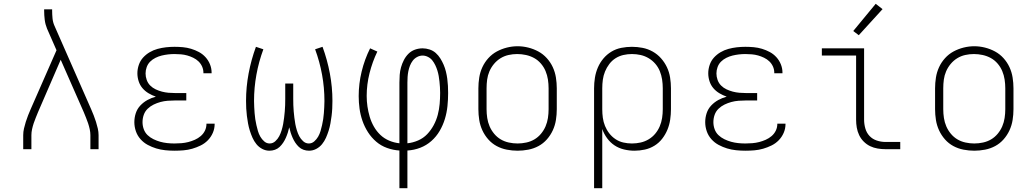

<svg xmlns="http://www.w3.org/2000/svg" viewBox="-20 -784 5440 1009"><path d="M102 0V-74Q102 -91 106 -108.5Q110 -126 115.5 -143.5Q121 -161 127.5 -177.5Q134 -194 141 -210L277 -520L227 -634Q218 -656 215 -680Q212 -704 212 -728V-735H254V-728Q254 -708 256 -687.5Q258 -667 266 -649L459 -210Q466 -194 472.5 -177.5Q479 -161 484.5 -143.5Q490 -126 494 -108.5Q498 -91 498 -74V0H455V-74Q455 -89 451.5 -105Q448 -121 443 -136Q438 -151 432 -165.5Q426 -180 420 -195L299 -470L180 -195Q174 -180 168 -165.5Q162 -151 157 -136Q152 -121 148.5 -105Q145 -89 145 -74V0Z M897 8Q873 8 848.5 5.5Q824 3 801 -4Q778 -11 756.5 -22.5Q735 -34 718.5 -52.5Q702 -71 694 -94.5Q686 -118 686 -142Q686 -166 693.5 -189Q701 -212 717.5 -229.5Q734 -247 755 -258.5Q776 -270 799 -276Q779 -283 760.5 -294Q742 -305 728.5 -321Q715 -337 708.5 -357.5Q702 -378 702 -399Q702 -421 709.5 -443Q717 -465 732 -481.5Q747 -498 766.5 -509.5Q786 -521 808 -527Q830 -533 852.5 -535.5Q875 -538 897 -538Q919 -538 941 -536Q963 -534 984.5 -527.5Q1006 -521 1025.5 -510.5Q1045 -500 1060 -483.5Q1075 -467 1083.5 -446Q1092 -425 1092 -403Q1092 -402 1092 -401Q1092 -400 1092 -399H1049Q1049 -400 1049 -400.5Q1049 -401 1049 -402Q1049 -419 1042 -434.5Q1035 -450 1023 -461.5Q1011 -473 995.5 -480.5Q980 -488 964 -492.5Q948 -497 931 -498.5Q914 -500 897 -500Q880 -500 863 -498Q846 -496 829.5 -492Q813 -488 797 -480Q781 -472 769 -460Q757 -448 751 -431.5Q745 -415 745 -398Q745 -381 751 -364Q757 -347 769.5 -334.5Q782 -322 798 -314.5Q814 -307 831 -302.5Q848 -298 865.5 -296.5Q883 -295 900 -295H959V-256H900Q881 -256 861.5 -254.5Q842 -253 823.5 -248Q805 -243 787.5 -234.5Q770 -226 756 -212.5Q742 -199 735.5 -180.5Q729 -162 729 -142Q729 -123 735.5 -105Q742 -87 755.5 -74Q769 -61 786.5 -52.5Q804 -44 822 -39Q840 -34 859 -32Q878 -30 897 -30Q915 -30 933.5 -31.5Q952 -33 969.5 -37.5Q987 -42 1004 -49.5Q1021 -57 1035 -69Q1049 -81 1057 -97.5Q1065 -114 1065 -133Q1065 -133 1065 -133Q1065 -133 1065 -134H1108Q1108 -133 1108 -132.5Q1108 -132 1108 -132Q1108 -108 1098.5 -86Q1089 -64 1072.5 -47Q1056 -30 1034.5 -19.5Q1013 -9 990.5 -2.5Q968 4 944.5 6Q921 8 897 8Z M1396 8Q1376 8 1358 -1.5Q1340 -11 1327.5 -26.5Q1315 -42 1307 -60Q1299 -78 1293 -97Q1287 -116 1283.5 -135.5Q1280 -155 1277.5 -174.5Q1275 -194 1274 -214Q1273 -234 1273 -254Q1273 -326 1286.5 -398Q1300 -470 1325 -538L1364 -525Q1340 -460 1327.5 -391.5Q1315 -323 1315 -253Q1315 -237 1316 -221Q1317 -205 1318 -189.5Q1319 -174 1321.5 -158Q1324 -142 1327.5 -126.5Q1331 -111 1335.5 -95.5Q1340 -80 1348 -66Q1356 -52 1368.5 -41Q1381 -30 1397 -30Q1414 -30 1427 -42Q1440 -54 1447.5 -68.5Q1455 -83 1460 -99.5Q1465 -116 1468 -132Q1471 -148 1473 -165Q1475 -182 1476.5 -198.5Q1478 -215 1478.5 -231.5Q1479 -248 1479 -265V-345H1521V-265Q1521 -248 1521.5 -231.5Q1522 -215 1523.5 -198.5Q1525 -182 1527 -165Q1529 -148 1532 -132Q1535 -116 1540 -99.5Q1545 -83 1552.5 -68.5Q1560 -54 1573 -42Q1586 -30 1603 -30Q1619 -30 1631.5 -41Q1644 -52 1652 -66Q1660 -80 1664.5 -95.5Q1669 -111 1672.5 -126.5Q1676 -142 1678.5 -158Q1681 -174 1682 -189.5Q1683 -205 1684 -221Q1685 -237 1685 -253Q1685 -323 1672.5 -391.5Q1660 -460 1636 -525L1675 -538Q1700 -470 1713.5 -398Q1727 -326 1727 -254Q1727 -234 1726 -214Q1725 -194 1722.5 -174.5Q1720 -155 1716.5 -135.5Q1713 -116 1707 -97Q1701 -78 1693 -60Q1685 -42 1672.5 -26.5Q1660 -11 1642 -1.5Q1624 8 1604 8Q1589 8 1575 3Q1561 -2 1550.5 -12Q1540 -22 1532 -34Q1524 -46 1518 -59.5Q1512 -73 1507.5 -87Q1503 -101 1500 -115Q1497 -101 1492.5 -87Q1488 -73 1482 -59.5Q1476 -46 1468 -34Q1460 -22 1449.5 -12Q1439 -2 1425 3Q1411 8 1396 8Z M2079 205V7Q2046 5 2014 -6.5Q1982 -18 1957 -39.5Q1932 -61 1914 -89Q1896 -117 1885 -148.5Q1874 -180 1869.5 -213Q1865 -246 1865 -279Q1865 -344 1880.5 -408Q1896 -472 1925 -530L1963 -513Q1937 -459 1922 -399.5Q1907 -340 1907 -280Q1907 -252 1911 -224.5Q1915 -197 1923 -170Q1931 -143 1945 -118.5Q1959 -94 1979 -75Q1999 -56 2025 -45Q2051 -34 2079 -31V-350Q2079 -370 2080.5 -390.5Q2082 -411 2087.5 -430.5Q2093 -450 2102.5 -468.5Q2112 -487 2126.5 -501.5Q2141 -516 2160.5 -523Q2180 -530 2201 -530Q2219 -530 2237.5 -524Q2256 -518 2270 -505.5Q2284 -493 2294 -477Q2304 -461 2311.5 -443.5Q2319 -426 2323.5 -407.5Q2328 -389 2330.5 -370.5Q2333 -352 2334 -333Q2335 -314 2335 -295Q2335 -261 2331.5 -226.5Q2328 -192 2318 -159Q2308 -126 2290.5 -96Q2273 -66 2247 -43Q2221 -20 2188.5 -7.5Q2156 5 2121 7V205ZM2121 -31Q2150 -34 2177.5 -46Q2205 -58 2225 -79Q2245 -100 2259 -126Q2273 -152 2280.5 -180.5Q2288 -209 2290.5 -238Q2293 -267 2293 -296Q2293 -311 2292 -326Q2291 -341 2289.5 -355.5Q2288 -370 2285.5 -384.5Q2283 -399 2278.5 -413.5Q2274 -428 2267.5 -441.5Q2261 -455 2252 -466.5Q2243 -478 2229 -485Q2215 -492 2201 -492Q2186 -492 2172 -484.5Q2158 -477 2149 -465Q2140 -453 2134.5 -439Q2129 -425 2126 -410Q2123 -395 2122 -380Q2121 -365 2121 -350Z M2700 8Q2672 8 2643.5 2.5Q2615 -3 2590 -16.5Q2565 -30 2546 -51.5Q2527 -73 2515 -99Q2503 -125 2498.5 -153.5Q2494 -182 2494 -210V-320Q2494 -348 2498.5 -376.5Q2503 -405 2515 -431Q2527 -457 2546.5 -478.5Q2566 -500 2591 -513.5Q2616 -527 2644 -534Q2672 -541 2700 -541Q2728 -541 2756 -534Q2784 -527 2809 -513.5Q2834 -500 2853.5 -478.5Q2873 -457 2885 -431Q2897 -405 2901.5 -376.5Q2906 -348 2906 -320V-210Q2906 -182 2901.5 -153.5Q2897 -125 2885 -99Q2873 -73 2854 -51.5Q2835 -30 2810 -16.5Q2785 -3 2756.5 2.5Q2728 8 2700 8ZM2700 -30Q2723 -30 2746 -35Q2769 -40 2788.5 -51.5Q2808 -63 2823 -81Q2838 -99 2847 -120Q2856 -141 2859.5 -164Q2863 -187 2863 -210V-320Q2863 -343 2859.5 -366Q2856 -389 2847 -410.5Q2838 -432 2822.5 -450Q2807 -468 2787 -479Q2767 -490 2744 -495Q2721 -500 2698 -500Q2675 -500 2652.5 -495Q2630 -490 2610.5 -478Q2591 -466 2576 -448Q2561 -430 2552 -409Q2543 -388 2540 -365.5Q2537 -343 2537 -320V-210Q2537 -187 2540.5 -164Q2544 -141 2553 -120Q2562 -99 2577 -81Q2592 -63 2611.5 -51.5Q2631 -40 2654 -35Q2677 -30 2700 -30Z M3102 205V-320Q3102 -348 3106.5 -376Q3111 -404 3122 -429.5Q3133 -455 3151 -476.5Q3169 -498 3193 -512.5Q3217 -527 3245 -532.5Q3273 -538 3301 -538Q3329 -538 3357 -532.5Q3385 -527 3410 -513Q3435 -499 3454 -477.5Q3473 -456 3485 -430.5Q3497 -405 3501.5 -376.5Q3506 -348 3506 -320V-210Q3506 -183 3502 -155.5Q3498 -128 3487.5 -102.5Q3477 -77 3460 -55Q3443 -33 3419.5 -18.5Q3396 -4 3369 2Q3342 8 3314 8Q3287 8 3259.5 1.5Q3232 -5 3209.5 -20Q3187 -35 3170.5 -57.5Q3154 -80 3145 -106V205ZM3301 -30Q3324 -30 3346.5 -35Q3369 -40 3389 -52Q3409 -64 3423.5 -81.5Q3438 -99 3447 -120Q3456 -141 3459.5 -164Q3463 -187 3463 -210V-320Q3463 -343 3459.5 -366Q3456 -389 3447.5 -410Q3439 -431 3424 -448.5Q3409 -466 3389 -478Q3369 -490 3346.5 -495Q3324 -500 3301 -500Q3278 -500 3256 -495Q3234 -490 3215 -478Q3196 -466 3182 -447.5Q3168 -429 3159.5 -408Q3151 -387 3148 -365Q3145 -343 3145 -320V-210Q3145 -187 3148 -165Q3151 -143 3159.5 -122Q3168 -101 3182 -83Q3196 -65 3215 -52.5Q3234 -40 3256 -35Q3278 -30 3301 -30Z M3897 8Q3873 8 3848.5 5.5Q3824 3 3801 -4Q3778 -11 3756.5 -22.5Q3735 -34 3718.5 -52.5Q3702 -71 3694 -94.5Q3686 -118 3686 -142Q3686 -166 3693.5 -189Q3701 -212 3717.5 -229.5Q3734 -247 3755 -258.5Q3776 -270 3799 -276Q3779 -283 3760.5 -294Q3742 -305 3728.5 -321Q3715 -337 3708.5 -357.5Q3702 -378 3702 -399Q3702 -421 3709.5 -443Q3717 -465 3732 -481.5Q3747 -498 3766.5 -509.5Q3786 -521 3808 -527Q3830 -533 3852.5 -535.5Q3875 -538 3897 -538Q3919 -538 3941 -536Q3963 -534 3984.5 -527.5Q4006 -521 4025.5 -510.5Q4045 -500 4060 -483.5Q4075 -467 4083.5 -446Q4092 -425 4092 -403Q4092 -402 4092 -401Q4092 -400 4092 -399H4049Q4049 -400 4049 -400.5Q4049 -401 4049 -402Q4049 -419 4042 -434.5Q4035 -450 4023 -461.5Q4011 -473 3995.5 -480.5Q3980 -488 3964 -492.5Q3948 -497 3931 -498.5Q3914 -500 3897 -500Q3880 -500 3863 -498Q3846 -496 3829.5 -492Q3813 -488 3797 -480Q3781 -472 3769 -460Q3757 -448 3751 -431.5Q3745 -415 3745 -398Q3745 -381 3751 -364Q3757 -347 3769.5 -334.5Q3782 -322 3798 -314.5Q3814 -307 3831 -302.5Q3848 -298 3865.5 -296.5Q3883 -295 3900 -295H3959V-256H3900Q3881 -256 3861.5 -254.5Q3842 -253 3823.5 -248Q3805 -243 3787.5 -234.5Q3770 -226 3756 -212.5Q3742 -199 3735.5 -180.5Q3729 -162 3729 -142Q3729 -123 3735.5 -105Q3742 -87 3755.5 -74Q3769 -61 3786.5 -52.5Q3804 -44 3822 -39Q3840 -34 3859 -32Q3878 -30 3897 -30Q3915 -30 3933.5 -31.5Q3952 -33 3969.5 -37.5Q3987 -42 4004 -49.5Q4021 -57 4035 -69Q4049 -81 4057 -97.5Q4065 -114 4065 -133Q4065 -133 4065 -133Q4065 -133 4065 -134H4108Q4108 -133 4108 -132.5Q4108 -132 4108 -132Q4108 -108 4098.5 -86Q4089 -64 4072.5 -47Q4056 -30 4034.5 -19.5Q4013 -9 3990.5 -2.5Q3968 4 3944.5 6Q3921 8 3897 8Z M4633 0Q4613 0 4592 -3.5Q4571 -7 4552.5 -16Q4534 -25 4519 -40Q4504 -55 4495 -74Q4486 -93 4482.5 -113.5Q4479 -134 4479 -155V-492H4299V-530H4521V-155Q4521 -132 4527.5 -109Q4534 -86 4549.5 -69.5Q4565 -53 4587.5 -45.5Q4610 -38 4633 -38H4711V0ZM4493 -599 4464 -621 4582 -764 4618 -736Z M5100 8Q5072 8 5043.5 2.5Q5015 -3 4990 -16.5Q4965 -30 4946 -51.5Q4927 -73 4915 -99Q4903 -125 4898.5 -153.5Q4894 -182 4894 -210V-320Q4894 -348 4898.5 -376.5Q4903 -405 4915 -431Q4927 -457 4946.5 -478.5Q4966 -500 4991 -513.5Q5016 -527 5044 -534Q5072 -541 5100 -541Q5128 -541 5156 -534Q5184 -527 5209 -513.5Q5234 -500 5253.5 -478.5Q5273 -457 5285 -431Q5297 -405 5301.5 -376.5Q5306 -348 5306 -320V-210Q5306 -182 5301.5 -153.5Q5297 -125 5285 -99Q5273 -73 5254 -51.5Q5235 -30 5210 -16.5Q5185 -3 5156.5 2.5Q5128 8 5100 8ZM5100 -30Q5123 -30 5146 -35Q5169 -40 5188.5 -51.5Q5208 -63 5223 -81Q5238 -99 5247 -120Q5256 -141 5259.5 -164Q5263 -187 5263 -210V-320Q5263 -343 5259.5 -366Q5256 -389 5247 -410.5Q5238 -432 5222.5 -450Q5207 -468 5187 -479Q5167 -490 5144 -495Q5121 -500 5098 -500Q5075 -500 5052.5 -495Q5030 -490 5010.5 -478Q4991 -466 4976 -448Q4961 -430 4952 -409Q4943 -388 4940 -365.5Q4937 -343 4937 -320V-210Q4937 -187 4940.5 -164Q4944 -141 4953 -120Q4962 -99 4977 -81Q4992 -63 5011.5 -51.5Q5031 -40 5054 -35Q5077 -30 5100 -30Z"/></svg>

Font: Iosevka Curly Slab XLtEx
Style: Regular
Weight: 200
Width: 7
Monospace: yes
Designer: Belleve Invis
Foundry: Belleve Invis
Version: Version 11.1.0; ttfautohint (v1.8.3)